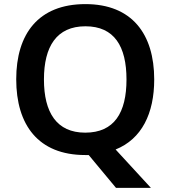

<svg xmlns="http://www.w3.org/2000/svg" viewBox="-20 -745 830 935"><path d="M731 -358C731 -580 622 -725 396 -725C166 -725 59 -579 59 -359C59 -137 166 10 395 10C401 10 406 10 412 10L545 170H715L543 -17C670 -68 731 -192 731 -358ZM194 -358C194 -519 256 -617 396 -617C537 -617 596 -519 596 -358C596 -197 537 -99 395 -99C256 -99 194 -197 194 -358Z"/></svg>

Font: Noto Sans Myanmar SemiBold
Style: Regular
Weight: 600
Designer: Monotype Design Team
Foundry: Monotype Imaging Inc.
Version: Version 2.107